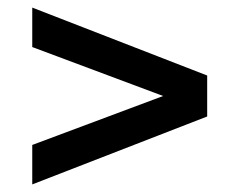

<svg xmlns="http://www.w3.org/2000/svg" viewBox="-20 -603 630 506"><path d="M526 -404V-296L65 -117V-221L410 -350L65 -479V-583Z"/></svg>

Font: Montserrat Alternates SemiBold
Style: Regular
Weight: 600
Designer: Julieta Ulanovsky
Foundry: Julieta Ulanovsky
Version: Version 7.200